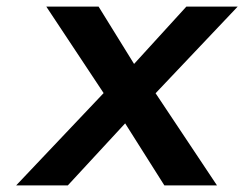

<svg xmlns="http://www.w3.org/2000/svg" viewBox="-20 -559 737 579"><path d="M184.6 0 357.4 -187 475.6 0H634.3L449.2 -277.8L696.8 -539.1H542L384.3 -366.2L277.3 -539.1H119.6L292.5 -278.3L28.8 0Z"/></svg>

Font: Winston SemiBold
Style: Italic
Weight: 600
Italic angle: -8.13011°
Designer: Vernon Adams, Kim Jin-seong, David Berlow, Cristiano Sobral
Foundry: The Winston Project Authors
Version: Version 3.004